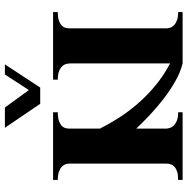

<svg xmlns="http://www.w3.org/2000/svg" viewBox="-11 -749 760 778"><g transform="rotate(-90 369.0 -360.0)"><path d="M303.2 0H28.8V-18.1Q49.3 -18.1 62.3 -22.2Q75.2 -26.4 82.5 -33.4Q89.8 -40.5 92.5 -49.6Q95.2 -58.6 95.2 -68.8V-458Q95.2 -465.3 92.5 -473.9Q89.8 -482.4 82.5 -489.5Q75.2 -496.6 62.3 -501.2Q49.3 -505.9 28.8 -505.9V-524.9H303.2V-505.9Q283.7 -505.9 270.8 -502Q257.8 -498 250.2 -491.7Q242.7 -485.4 239.7 -476.8Q236.8 -468.3 236.8 -459V-335Q253.9 -301.3 277.8 -262.9Q301.8 -224.6 334 -186.5Q366.2 -148.4 407.7 -113.3Q449.2 -78.1 501 -50.8V-455.1Q501 -462.4 498.8 -471.4Q496.6 -480.5 489.5 -488Q482.4 -495.6 469.5 -500.7Q456.5 -505.9 435.1 -505.9V-524.9H709V-505.9Q689.5 -505.9 676.8 -502Q664.1 -498 656.5 -491.7Q648.9 -485.4 646 -476.8Q643.1 -468.3 643.1 -459V-65.9Q643.1 -58.6 645.8 -50.3Q648.4 -42 655.8 -34.9Q663.1 -27.8 675.8 -22.9Q688.5 -18.1 709 -18.1V0H501Q465.3 -8.8 428.5 -29.8Q391.6 -50.8 357.2 -77.4Q322.8 -104 291.7 -133.3Q260.7 -162.6 236.8 -188V-68.8Q236.8 -61.5 239.3 -52.7Q241.7 -43.9 248.8 -36.4Q255.9 -28.8 268.8 -23.4Q281.7 -18.1 303.2 -18.1ZM240.2 -720.2H322.3L393.1 -623L456.1 -720.2H497.1L403.3 -577.1H337.4Z"/></g></svg>

Font: Uncial Antiqua
Style: Regular
Weight: 400
Version: Version 1.000